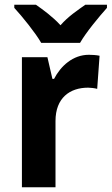

<svg xmlns="http://www.w3.org/2000/svg" viewBox="-20 -786 469 806"><path d="M153 -606H316C341 -650 396 -716 429 -753V-766H338C307 -744 266 -717 234 -680C201 -716 161 -745 131 -766H40V-753C74 -716 129 -648 153 -606ZM353 -556C286 -556 235 -509 207 -455H200L179 -546H72V0H213V-278C213 -375 273 -418 350 -418C359 -418 378 -416 388 -413L398 -552C384 -555 366 -556 353 -556Z"/></svg>

Font: Noto Sans Gurmukhi SemiCondensed
Style: Bold
Weight: 700
Width: 4
Designer: Jelle Bosma - Monotype Design Team
Foundry: Monotype Imaging Inc.
Version: Version 2.004